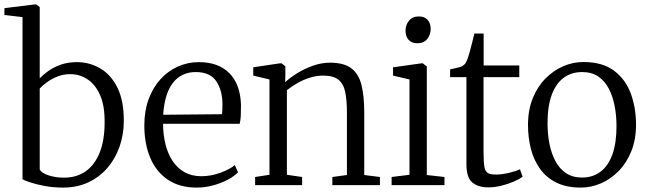

<svg xmlns="http://www.w3.org/2000/svg" viewBox="-26 -839 2935 870"><path d="M-6 -771V-802L131.5 -819H138L154 -807V-484.5Q169.5 -500.5 193.2 -517.5Q217 -534.5 249.5 -546Q282 -557.5 322.5 -557.5Q379.5 -557.5 428 -529.2Q476.5 -501 505.8 -442.5Q535 -384 535 -292Q535 -229 515.5 -173.8Q496 -118.5 459.8 -77Q423.5 -35.5 373 -12.2Q322.5 11 260.5 11Q214.5 11 175.2 3.5Q136 -4 109.5 -13Q83 -22 76 -27V-761.5ZM292.5 -503Q260.5 -503 233.5 -492Q206.5 -481 186 -465.8Q165.5 -450.5 154 -438V-71Q162.5 -55 194 -44.5Q225.5 -34 264 -34Q321 -34 361.8 -62.5Q402.5 -91 425 -146Q447.5 -201 448 -279.5Q449.5 -357.5 428 -406.8Q406.5 -456 370.8 -479.5Q335 -503 292.5 -503Z M864.5 11Q788 11 735 -24.5Q682 -60 655 -123.5Q628 -187 628 -271Q628 -336 647.2 -388.8Q666.5 -441.5 700.5 -479.2Q734.5 -517 779.5 -537.2Q824.5 -557.5 875.5 -557.5Q963 -557.5 1013 -507.8Q1063 -458 1066 -363Q1066 -334 1065 -313.8Q1064 -293.5 1060 -278H713Q713 -229.5 723.5 -186.5Q734 -143.5 755.5 -110.5Q777 -77.5 809.8 -59Q842.5 -40.5 886.5 -40.5Q929.5 -40.5 972.2 -56Q1015 -71.5 1038 -91L1052.5 -58Q1033.5 -39 1003.8 -23.5Q974 -8 937.8 1.5Q901.5 11 864.5 11ZM713.5 -319 979.5 -321.5Q981 -330 981.5 -342.8Q982 -355.5 982 -365Q982 -430 953.8 -471.2Q925.5 -512.5 861 -512.5Q829 -512.5 803 -500.5Q777 -488.5 758 -464.2Q739 -440 727.8 -403.8Q716.5 -367.5 713.5 -319Z M1195 -47V-479L1121.5 -496.5V-534L1241.5 -552H1250.5L1267 -538.5V-495.5L1266 -466.5Q1287 -486 1320 -506.8Q1353 -527.5 1392 -541.2Q1431 -555 1469 -555Q1532.5 -555 1566 -529.5Q1599.5 -504 1612 -453.8Q1624.5 -403.5 1624.5 -328.5V-46L1695.5 -37V0H1480V-37L1546 -46V-328.5Q1546 -383.5 1538.5 -421Q1531 -458.5 1507.8 -477.5Q1484.5 -496.5 1438 -496.5Q1408 -496.5 1378.5 -487.2Q1349 -478 1322.2 -462.8Q1295.5 -447.5 1274 -430.5V-47L1343 -37V0H1130V-37Z M1748.5 0V-37L1829.5 -47V-479L1755 -496.5V-534L1883 -552H1890L1908 -538V-46L1988 -37V0ZM1864.5 -643Q1839.5 -643 1825.5 -658.5Q1811.5 -674 1811.5 -700Q1811.5 -725.5 1827 -745Q1842.5 -764.5 1871.5 -764.5H1872.5Q1897.5 -764.5 1911.5 -749Q1925.5 -733.5 1925.5 -708Q1925.5 -682 1910 -662.5Q1894.5 -643 1865.5 -643Z M2186.5 10Q2141.5 10 2114.5 -11.8Q2087.5 -33.5 2087.5 -96V-489.5H2013.5V-524.5Q2021 -526 2032.5 -528.8Q2044 -531.5 2054.2 -534.2Q2064.5 -537 2069 -539.5Q2074.5 -543 2078.5 -547Q2082.5 -551 2085.8 -556.8Q2089 -562.5 2092 -571Q2096.5 -582.5 2102.8 -605.5Q2109 -628.5 2114.8 -651.5Q2120.5 -674.5 2123.5 -687H2165.5V-542.5H2327V-489.5H2165V-151Q2165 -104 2169.2 -82.2Q2173.5 -60.5 2185.8 -54.2Q2198 -48 2221 -48Q2248 -48 2281.2 -56Q2314.5 -64 2330 -72L2342 -38.5Q2328 -27.5 2302.8 -16.5Q2277.5 -5.5 2247 2.2Q2216.5 10 2186.5 10Z M2366.5 -273Q2366.5 -340.5 2387.8 -393.2Q2409 -446 2445.2 -482.8Q2481.5 -519.5 2526 -538.8Q2570.5 -558 2617 -558Q2704 -558 2756.5 -518.5Q2809 -479 2832.5 -414.5Q2856 -350 2856 -274.5Q2856 -207 2834.8 -154Q2813.5 -101 2777.5 -64.2Q2741.5 -27.5 2697 -8.2Q2652.5 11 2606 11Q2540.5 11 2494.8 -11.8Q2449 -34.5 2420.8 -74.2Q2392.5 -114 2379.5 -165Q2366.5 -216 2366.5 -273ZM2611 -34.5Q2660 -34.5 2695 -60.8Q2730 -87 2748.8 -139Q2767.5 -191 2767.5 -267Q2767.5 -315.5 2759 -359.5Q2750.5 -403.5 2732.2 -438Q2714 -472.5 2684.5 -492.5Q2655 -512.5 2612 -512.5Q2563 -512.5 2527.8 -486.2Q2492.5 -460 2473.8 -408.5Q2455 -357 2455 -280Q2455 -231.5 2463.8 -187.2Q2472.5 -143 2491 -108.5Q2509.5 -74 2539.2 -54.2Q2569 -34.5 2611 -34.5Z"/></svg>

Font: Merriweather 48pt Light
Style: Regular
Weight: 300
Version: Version 2.100